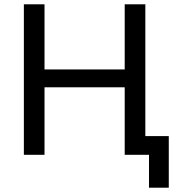

<svg xmlns="http://www.w3.org/2000/svg" viewBox="-20 -720 814 893"><path d="M91 0H187V-314H560V0H673V153H765V-87H656V-700H560V-397H187V-700H91Z"/></svg>

Font: Chess Sans Medium
Style: Regular
Weight: 500
Designer: Wolf Bōese
Foundry: Wolf Bōese
Version: Version 7.223;Glyphs 3.3 (3306)